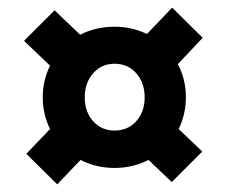

<svg xmlns="http://www.w3.org/2000/svg" viewBox="-20 -558 593 503"><path d="M130 -75 49 -155 111 -220Q92 -259 92 -303Q92 -347 111 -386L43 -451L123 -531L190 -467Q231 -488 280 -488Q325 -488 365 -469L431 -538L511 -459L446 -390Q467 -350 467 -303Q467 -259 448 -220L510 -161L430 -81L369 -139Q328 -118 280 -118Q232 -118 191 -139ZM280 -216Q315 -216 337 -240.5Q359 -265 359 -303Q359 -341 337 -366Q315 -391 280 -391Q246 -391 224 -366Q202 -341 202 -303Q202 -265 224 -240.5Q246 -216 280 -216Z"/></svg>

Font: Readex Pro Medium
Style: Regular
Weight: 500
Designer: Bonnie Shaver-Troup, Thomas Jockin
Foundry: Lexend
Version: Version 1.204; ttfautohint (v1.8.4.7-5d5b)